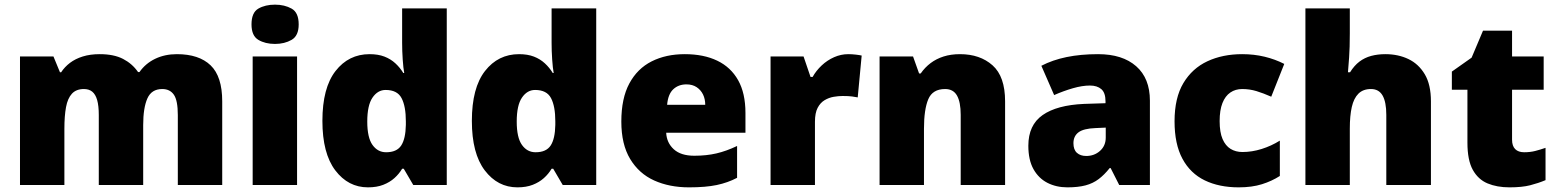

<svg xmlns="http://www.w3.org/2000/svg" viewBox="-20 -796 6700 826"><path d="M741 -563Q836 -563 886 -515Q936 -467 936 -360V0H745V-301Q745 -364 728 -388.5Q711 -413 678 -413Q632 -413 614 -372.5Q596 -332 596 -258V0H405V-301Q405 -341 398 -365.5Q391 -390 377 -401.5Q363 -413 341 -413Q308 -413 289.5 -393Q271 -373 264 -335Q257 -297 257 -242V0H66V-553H210L238 -485H243Q258 -508 281 -525.5Q304 -543 336 -553Q368 -563 409 -563Q470 -563 509.5 -542.5Q549 -522 574 -486H580Q606 -523 647.5 -543Q689 -563 741 -563Z M1258 -553V0H1067V-553ZM1163 -776Q1204 -776 1234.5 -759Q1265 -742 1265 -691Q1265 -642 1234.5 -624.5Q1204 -607 1163 -607Q1121 -607 1091.5 -624.5Q1062 -642 1062 -691Q1062 -742 1091.5 -759Q1121 -776 1163 -776Z M1563 10Q1478 10 1422.5 -63Q1367 -136 1367 -276Q1367 -418 1423.5 -490.5Q1480 -563 1570 -563Q1607 -563 1634 -552.5Q1661 -542 1681 -523.5Q1701 -505 1715 -482H1719Q1715 -503 1712.5 -540Q1710 -577 1710 -612V-760H1902V0H1758L1717 -70H1710Q1697 -48 1677 -30Q1657 -12 1629 -1Q1601 10 1563 10ZM1641 -141Q1687 -141 1706 -170Q1725 -199 1726 -259V-274Q1726 -339 1707.5 -374Q1689 -409 1639 -409Q1605 -409 1582.5 -376Q1560 -343 1560 -273Q1560 -204 1582.5 -172.5Q1605 -141 1641 -141Z M2206 10Q2121 10 2065.5 -63Q2010 -136 2010 -276Q2010 -418 2066.5 -490.5Q2123 -563 2213 -563Q2250 -563 2277 -552.5Q2304 -542 2324 -523.5Q2344 -505 2358 -482H2362Q2358 -503 2355.5 -540Q2353 -577 2353 -612V-760H2545V0H2401L2360 -70H2353Q2340 -48 2320 -30Q2300 -12 2272 -1Q2244 10 2206 10ZM2284 -141Q2330 -141 2349 -170Q2368 -199 2369 -259V-274Q2369 -339 2350.5 -374Q2332 -409 2282 -409Q2248 -409 2225.5 -376Q2203 -343 2203 -273Q2203 -204 2225.5 -172.5Q2248 -141 2284 -141Z M2926 -563Q3007 -563 3065.5 -535Q3124 -507 3155.5 -451Q3187 -395 3187 -310V-225H2846Q2848 -182 2878.5 -154Q2909 -126 2967 -126Q3019 -126 3062 -136Q3105 -146 3151 -168V-31Q3111 -10 3063.5 0Q3016 10 2944 10Q2860 10 2794.5 -19.5Q2729 -49 2691 -112Q2653 -175 2653 -273Q2653 -373 2687.5 -437Q2722 -501 2783.5 -532Q2845 -563 2926 -563ZM2933 -433Q2899 -433 2876.5 -412Q2854 -391 2850 -345H3014Q3014 -370 3004.5 -389.5Q2995 -409 2977 -421Q2959 -433 2933 -433Z M3629 -563Q3645 -563 3662 -561Q3679 -559 3687 -557L3670 -377Q3660 -379 3645.5 -381Q3631 -383 3605 -383Q3587 -383 3566.5 -379.5Q3546 -376 3527.5 -365Q3509 -354 3497.5 -332Q3486 -310 3486 -272V0H3295V-553H3437L3467 -465H3476Q3491 -492 3515 -514.5Q3539 -537 3568.5 -550Q3598 -563 3629 -563Z M4110 -563Q4196 -563 4250 -515Q4304 -467 4304 -360V0H4113V-302Q4113 -357 4097 -385Q4081 -413 4046 -413Q3992 -413 3973.5 -369Q3955 -325 3955 -242V0H3764V-553H3908L3934 -480H3941Q3959 -506 3983.5 -524.5Q4008 -543 4039.5 -553Q4071 -563 4110 -563Z M4704 -563Q4809 -563 4868 -511Q4927 -459 4927 -363V0H4795L4758 -73H4754Q4731 -44 4706.5 -25.5Q4682 -7 4650 1.5Q4618 10 4572 10Q4524 10 4486 -9.5Q4448 -29 4426 -68.5Q4404 -108 4404 -169Q4404 -258 4465.5 -301Q4527 -344 4644 -349L4736 -352V-360Q4736 -397 4718 -412.5Q4700 -428 4669 -428Q4636 -428 4596 -416.5Q4556 -405 4515 -387L4460 -513Q4508 -538 4568.5 -550.5Q4629 -563 4704 -563ZM4693 -245Q4641 -243 4619.5 -226.5Q4598 -210 4598 -180Q4598 -152 4613 -138.5Q4628 -125 4653 -125Q4688 -125 4712.5 -147Q4737 -169 4737 -204V-247Z M5309 10Q5225 10 5163 -20Q5101 -50 5067 -113Q5033 -176 5033 -274Q5033 -375 5071 -438.5Q5109 -502 5174.5 -532.5Q5240 -563 5324 -563Q5375 -563 5420.5 -552Q5466 -541 5505 -521L5449 -380Q5415 -395 5385.5 -404Q5356 -413 5324 -413Q5295 -413 5273 -398Q5251 -383 5239 -352.5Q5227 -322 5227 -275Q5227 -227 5239.5 -198Q5252 -169 5274 -155.5Q5296 -142 5325 -142Q5366 -142 5407.5 -155Q5449 -168 5486 -191V-39Q5452 -17 5409 -3.5Q5366 10 5309 10Z M5787 -652Q5787 -591 5784 -549Q5781 -507 5779 -485H5788Q5806 -514 5828.5 -531Q5851 -548 5879 -555.5Q5907 -563 5940 -563Q5995 -563 6039 -542Q6083 -521 6109.5 -476.5Q6136 -432 6136 -360V0H5944V-302Q5944 -357 5928 -385Q5912 -413 5878 -413Q5844 -413 5824 -393Q5804 -373 5795.5 -335.5Q5787 -298 5787 -243V0H5596V-760H5787Z M6537 -141Q6563 -141 6584.5 -146.5Q6606 -152 6629 -160V-21Q6598 -8 6563 1Q6528 10 6474 10Q6420 10 6379.5 -7Q6339 -24 6316 -65.5Q6293 -107 6293 -182V-410H6226V-488L6311 -548L6360 -664H6485V-553H6621V-410H6485V-195Q6485 -168 6498.5 -154.5Q6512 -141 6537 -141Z"/></svg>

Font: Noto Sans Hebrew Black
Style: Regular
Weight: 900
Designer: Monotype Design Team
Foundry: Monotype Imaging Inc.
Version: Version 2.003